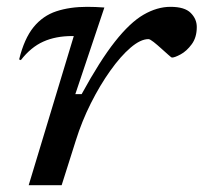

<svg xmlns="http://www.w3.org/2000/svg" viewBox="-20 -542 596 562"><path d="M196 -436.5H191.5Q143 -436.5 106.8 -420.2Q70.5 -404 41 -366L36 -368Q51 -429 78.2 -462.5Q105.5 -496 145 -509Q184.5 -522 235 -522Q247 -522 259.8 -521.5Q272.5 -521 285.5 -520L200.5 -266.5H219Q272.5 -364.5 316.5 -420.2Q360.5 -476 400.2 -499Q440 -522 479 -522Q520.5 -522 538.2 -504.2Q556 -486.5 556 -463Q556 -432.5 541.2 -412.5Q526.5 -392.5 509 -383Q491.5 -373.5 483.5 -373.5Q481.5 -373.5 472.2 -382Q463 -390.5 451.5 -400.5Q440.5 -410.5 429.8 -419Q419 -427.5 414.5 -427.5Q391.5 -427.5 362.2 -402.5Q333 -377.5 302.8 -335Q272.5 -292.5 246 -239.8Q219.5 -187 202 -131L160.5 0H64Z"/></svg>

Font: Newsreader 6pt
Style: Italic
Weight: 400
Italic angle: -17°
Designer: Hugues Gentile
Foundry: Production Type
Version: Version 1.003; ttfautohint (v1.8.3)